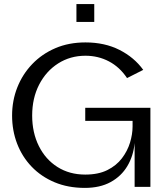

<svg xmlns="http://www.w3.org/2000/svg" viewBox="-20 -912 805 937"><path d="M394 5Q312 5 246.5 -22.5Q181 -50 134.5 -98.5Q88 -147 63.5 -211Q39 -275 39 -348Q39 -421 64.5 -485.5Q90 -550 137.5 -599.5Q185 -649 250.5 -677Q316 -705 397 -705Q491 -705 563 -668.5Q635 -632 679 -571L600 -531Q564 -585 511.5 -612.5Q459 -640 397 -640Q323 -640 264 -602.5Q205 -565 171 -499Q137 -433 137 -348Q137 -265 169.5 -199.5Q202 -134 260.5 -97Q319 -60 396 -60Q460 -60 504 -82Q548 -104 575 -139.5Q602 -175 614.5 -216Q627 -257 627 -295V-322H396V-386H714V0H637V-214Q631 -151 601.5 -101.5Q572 -52 520 -23.5Q468 5 394 5ZM353 -805V-892H440V-805Z"/></svg>

Font: Panamera Medium
Style: Regular
Weight: 500
Designer: Bastien Sozeau
Foundry: NBR — Bastien Sozeau
Version: Version 3.002; ttfautohint (v1.8.4.7-5d5b);gftools[0.9.33]